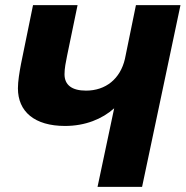

<svg xmlns="http://www.w3.org/2000/svg" viewBox="-20 -730 725 750"><path d="M361 0H535L685 -710H511L468 -500C450 -422 393 -376 316 -376C261 -376 232 -398 232 -440C232 -464 237 -486 242 -512L283 -710H109L62 -480C56 -448 50 -413 50 -385C50 -294 115 -238 234 -238C313 -238 379 -265 426 -307Z"/></svg>

Font: Geist ExtraBold
Style: Italic
Weight: 800
Italic angle: -12°
Designer: Basement.studio, Andrés Briganti, Mateo Zaragoza
Foundry: Basement.studio, Vercel, Andrés Briganti, Guido Ferreyra, Mateo Zaragoza
Version: Version 1.500